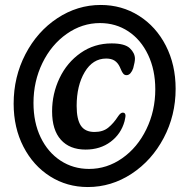

<svg xmlns="http://www.w3.org/2000/svg" viewBox="-20 -744 763 774"><path d="M35 -326Q35 -434 82.5 -525.5Q130 -617 211 -670.5Q292 -724 386 -724Q471 -724 540 -680.5Q609 -637 648.5 -560Q688 -483 688 -386Q688 -279 640 -188Q592 -97 510.5 -43.5Q429 10 334 10Q250 10 182 -33Q114 -76 74.5 -152.5Q35 -229 35 -326ZM606 -384Q606 -462 577 -523Q548 -584 497.5 -617.5Q447 -651 383 -651Q311 -651 249 -607.5Q187 -564 151 -490Q115 -416 115 -329Q115 -250 144 -190Q173 -130 224 -96.5Q275 -63 339 -63Q411 -63 472.5 -106Q534 -149 570 -223Q606 -297 606 -384ZM190 -295Q190 -366 220 -429Q250 -492 305 -530.5Q360 -569 430 -569Q483 -569 503.5 -549.5Q524 -530 524 -507Q524 -495 517 -469Q513 -457 506 -449Q499 -441 490 -441Q482 -441 477 -447Q472 -453 468.5 -461.5Q465 -470 463 -474Q455 -491 442 -499.5Q429 -508 408 -508Q354 -508 321.5 -453.5Q289 -399 289 -317Q289 -263 306 -237.5Q323 -212 361 -212Q395 -212 416.5 -229.5Q438 -247 456 -275Q466 -290 475 -290Q486 -290 486 -277Q486 -273 482 -255Q468 -204 426 -172.5Q384 -141 325 -141Q261 -141 225.5 -180.5Q190 -220 190 -295Z"/></svg>

Font: Charm
Style: Bold
Weight: 700
Designer: Katatrad Aksorn Co.,Ltd.
Foundry: Cadson Demak Co.,Ltd.
Version: Version 1.001